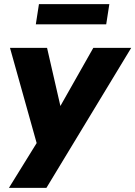

<svg xmlns="http://www.w3.org/2000/svg" viewBox="-20 -722 650 922"><path d="M23 180 156 -35 28 -492H206L270 -213L428 -492H610L203 180ZM152 -605 167 -702H505L490 -605Z"/></svg>

Font: Nunito Sans Black
Style: Italic
Weight: 900
Italic angle: -9°
Designer: Vernon Adams
Foundry: Vernon Adams
Version: Version 3.006; ttfautohint (v1.8.3)